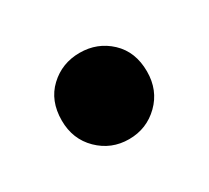

<svg xmlns="http://www.w3.org/2000/svg" viewBox="-52 -236 349 320"><g transform="rotate(-30 122.0 -76.0)"><path d="M122 7Q88 7 64 -16.5Q40 -40 40 -76Q40 -114 64 -136.5Q88 -159 122 -159Q156 -159 180 -136.5Q204 -114 204 -76Q204 -40 180 -16.5Q156 7 122 7Z"/></g></svg>

Font: Montserrat Thin SemiBold
Style: Regular
Weight: 600
Version: Version 9.000